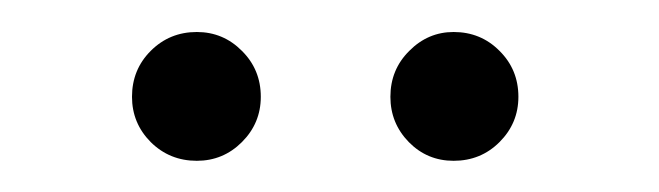

<svg xmlns="http://www.w3.org/2000/svg" viewBox="-20 -702 412 120"><path d="M103 -601.5Q119.5 -601.5 131.2 -613.2Q143 -625 143 -641.5Q143 -658.5 131.2 -670.2Q119.5 -682 103 -682Q86 -682 74.2 -670.2Q62.5 -658.5 62.5 -641.5Q62.5 -625 74.2 -613.2Q86 -601.5 103 -601.5ZM263.5 -601.5Q280.5 -601.5 292.2 -613.2Q304 -625 304 -641.5Q304 -658.5 292.2 -670.2Q280.5 -682 263.5 -682Q247.5 -682 235.8 -670.2Q224 -658.5 224 -641.5Q224 -625 235.5 -613.2Q247 -601.5 263.5 -601.5Z"/></svg>

Font: Anybody SemiCondensed SemiBold
Style: Regular
Weight: 600
Width: 4
Version: Version 1.113;gftools[0.9.25]